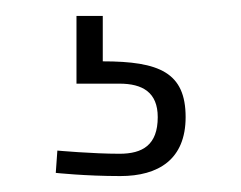

<svg xmlns="http://www.w3.org/2000/svg" viewBox="-20 -21 303 241"><path d="M213 126C213 70 180 56 109 56V-1H76V84H130C159 84 178 95 178 126C178 161 159 172 130 172C96 172 52 168 52 168L50 196C50 196 87 200 131 200C179 200 213 179 213 126Z"/></svg>

Font: RazerF5 Thin
Style: Regular
Weight: 250
Foundry: Razer Inc.
Version: Version 2